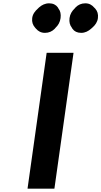

<svg xmlns="http://www.w3.org/2000/svg" viewBox="-20 -1130 611 1157"><path d="M262 -812 261 -811 146 6 147 7H307L308 6L423 -811L422 -812ZM430 -1079C414 -1064 402 -1045 399 -1021C396 -997 401 -978 413 -963L417 -956C428 -941 445 -932 469 -932C493 -932 512 -942 529 -957L537 -964C554 -979 567 -997 570 -1021C573 -1045 567 -1063 554 -1078L547 -1085C534 -1100 518 -1110 494 -1110C470 -1110 451 -1101 436 -1086ZM208 -1078C191 -1063 177 -1045 174 -1021C171 -997 178 -979 191 -964L197 -957C210 -942 227 -932 251 -932C275 -932 294 -941 309 -956L315 -963C331 -978 342 -997 345 -1021C348 -1045 344 -1064 332 -1079L328 -1086C317 -1101 300 -1110 276 -1110C252 -1110 232 -1100 215 -1085Z"/></svg>

Font: Hussar Woodtype
Style: SeBdObl
Weight: 900
Foundry: Cannot Into Space Fonts
Version: Version 1.07